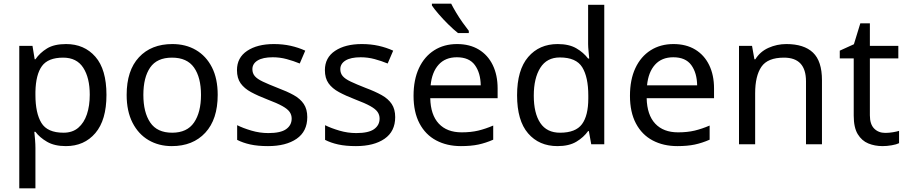

<svg xmlns="http://www.w3.org/2000/svg" viewBox="-20 -786 4940 1046"><path d="M340 -546Q439 -546 499.5 -477Q560 -408 560 -269Q560 -132 499.5 -61Q439 10 339 10Q277 10 236.5 -13.5Q196 -37 173 -68H167Q169 -51 171 -25Q173 1 173 20V240H85V-536H157L169 -463H173Q197 -498 236 -522Q275 -546 340 -546ZM324 -472Q242 -472 208.5 -426Q175 -380 173 -286V-269Q173 -170 205.5 -116.5Q238 -63 326 -63Q375 -63 406.5 -90Q438 -117 453.5 -163.5Q469 -210 469 -270Q469 -362 433.5 -417Q398 -472 324 -472Z M1166 -269Q1166 -136 1098.5 -63Q1031 10 916 10Q845 10 789.5 -22.5Q734 -55 702 -117.5Q670 -180 670 -269Q670 -402 737 -474Q804 -546 919 -546Q992 -546 1047.5 -513.5Q1103 -481 1134.5 -419.5Q1166 -358 1166 -269ZM761 -269Q761 -174 798.5 -118.5Q836 -63 918 -63Q999 -63 1037 -118.5Q1075 -174 1075 -269Q1075 -364 1037 -418Q999 -472 917 -472Q835 -472 798 -418Q761 -364 761 -269Z M1654 -148Q1654 -70 1596 -30Q1538 10 1440 10Q1384 10 1343.5 1Q1303 -8 1272 -24V-104Q1304 -88 1349.5 -74.5Q1395 -61 1442 -61Q1509 -61 1539 -82.5Q1569 -104 1569 -140Q1569 -160 1558 -176Q1547 -192 1518.5 -208Q1490 -224 1437 -244Q1385 -264 1348 -284Q1311 -304 1291 -332Q1271 -360 1271 -404Q1271 -472 1326.5 -509Q1382 -546 1472 -546Q1521 -546 1563.5 -536.5Q1606 -527 1643 -510L1613 -440Q1579 -454 1542 -464Q1505 -474 1466 -474Q1412 -474 1383.5 -456.5Q1355 -439 1355 -409Q1355 -387 1368 -371.5Q1381 -356 1411.5 -341.5Q1442 -327 1493 -307Q1544 -288 1580 -268Q1616 -248 1635 -219.5Q1654 -191 1654 -148Z M2133 -148Q2133 -70 2075 -30Q2017 10 1919 10Q1863 10 1822.5 1Q1782 -8 1751 -24V-104Q1783 -88 1828.5 -74.5Q1874 -61 1921 -61Q1988 -61 2018 -82.5Q2048 -104 2048 -140Q2048 -160 2037 -176Q2026 -192 1997.5 -208Q1969 -224 1916 -244Q1864 -264 1827 -284Q1790 -304 1770 -332Q1750 -360 1750 -404Q1750 -472 1805.5 -509Q1861 -546 1951 -546Q2000 -546 2042.5 -536.5Q2085 -527 2122 -510L2092 -440Q2058 -454 2021 -464Q1984 -474 1945 -474Q1891 -474 1862.5 -456.5Q1834 -439 1834 -409Q1834 -387 1847 -371.5Q1860 -356 1890.5 -341.5Q1921 -327 1972 -307Q2023 -288 2059 -268Q2095 -248 2114 -219.5Q2133 -191 2133 -148Z M2470 -546Q2539 -546 2588.5 -516Q2638 -486 2664.5 -431.5Q2691 -377 2691 -304V-251H2324Q2326 -160 2370.5 -112.5Q2415 -65 2495 -65Q2546 -65 2585.5 -74.5Q2625 -84 2667 -102V-25Q2626 -7 2586 1.5Q2546 10 2491 10Q2415 10 2356.5 -21Q2298 -52 2265.5 -113.5Q2233 -175 2233 -264Q2233 -352 2262.5 -415Q2292 -478 2345.5 -512Q2399 -546 2470 -546ZM2469 -474Q2406 -474 2369.5 -433.5Q2333 -393 2326 -321H2599Q2598 -389 2567 -431.5Q2536 -474 2469 -474ZM2438 -766Q2449 -744 2465.5 -716.5Q2482 -689 2500.5 -663Q2519 -637 2534 -618V-606H2475Q2452 -624 2423 -652.5Q2394 -681 2369.5 -709.5Q2345 -738 2333 -756V-766Z M3017 10Q2917 10 2857 -59.5Q2797 -129 2797 -267Q2797 -405 2857.5 -475.5Q2918 -546 3018 -546Q3080 -546 3119.5 -523Q3159 -500 3184 -467H3190Q3189 -480 3186.5 -505.5Q3184 -531 3184 -546V-760H3272V0H3201L3188 -72H3184Q3160 -38 3120 -14Q3080 10 3017 10ZM3031 -63Q3116 -63 3150.5 -109.5Q3185 -156 3185 -250V-266Q3185 -366 3152 -419.5Q3119 -473 3030 -473Q2959 -473 2923.5 -416.5Q2888 -360 2888 -265Q2888 -169 2923.5 -116Q2959 -63 3031 -63Z M3649 -546Q3718 -546 3767.5 -516Q3817 -486 3843.5 -431.5Q3870 -377 3870 -304V-251H3503Q3505 -160 3549.5 -112.5Q3594 -65 3674 -65Q3725 -65 3764.5 -74.5Q3804 -84 3846 -102V-25Q3805 -7 3765 1.5Q3725 10 3670 10Q3594 10 3535.5 -21Q3477 -52 3444.5 -113.5Q3412 -175 3412 -264Q3412 -352 3441.5 -415Q3471 -478 3524.5 -512Q3578 -546 3649 -546ZM3648 -474Q3585 -474 3548.5 -433.5Q3512 -393 3505 -321H3778Q3777 -389 3746 -431.5Q3715 -474 3648 -474Z M4264 -546Q4360 -546 4409 -499.5Q4458 -453 4458 -349V0H4371V-343Q4371 -472 4251 -472Q4162 -472 4128 -422Q4094 -372 4094 -278V0H4006V-536H4077L4090 -463H4095Q4121 -505 4167 -525.5Q4213 -546 4264 -546Z M4803 -62Q4823 -62 4844 -65.5Q4865 -69 4878 -73V-6Q4864 1 4838 5.5Q4812 10 4788 10Q4746 10 4710.5 -4.5Q4675 -19 4653 -55Q4631 -91 4631 -156V-468H4555V-510L4632 -545L4667 -659H4719V-536H4874V-468H4719V-158Q4719 -109 4742.5 -85.5Q4766 -62 4803 -62Z"/></svg>

Font: Noto Sans Elymaic
Style: Regular
Weight: 400
Designer: Morgane Pierson
Foundry: Google LLC
Version: Version 1.002; ttfautohint (v1.8.4.7-5d5b)